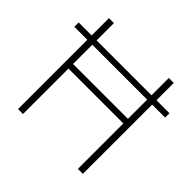

<svg xmlns="http://www.w3.org/2000/svg" viewBox="-176 -890 1066 1066"><g transform="rotate(45 356.5 -357.0)"><path d="M102 0V-544H0V-578H102V-714H141V-578H572V-714H611V-578H713V-544H611V0H572V-357H141V0ZM141 -393H572V-544H141Z"/></g></svg>

Font: Noto Sans Hebrew ExtraLight
Style: Regular
Weight: 250
Designer: Monotype Design Team
Foundry: Monotype Imaging Inc.
Version: Version 2.003